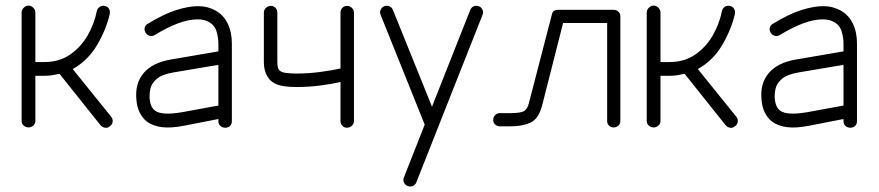

<svg xmlns="http://www.w3.org/2000/svg" viewBox="-20 -441 3130 684"><path d="M82 13Q72 13 64.5 6.5Q57 0 57 -10V-396Q57 -406 64.5 -413.5Q72 -421 82 -421Q91 -421 98.5 -413.5Q106 -406 106 -396V-220H139Q191 -220 229.5 -246.5Q268 -273 292 -314.5Q316 -356 325 -402Q327 -411 335 -416.5Q343 -422 353 -420Q363 -418 368 -410Q373 -402 371 -391Q358 -335 325.5 -280Q293 -225 239 -195L377 -24Q383 -15 381 -5.5Q379 4 371 9Q363 16 353.5 14Q344 12 338 5L192 -178Q179 -175 166 -173Q153 -171 139 -171H106V-10Q106 0 98.5 6.5Q91 13 82 13Z M782 14Q772 14 765 7.5Q758 1 758 -9V-17L635 7Q589 16 557 12Q525 8 503 -8Q487 -21 477.5 -40.5Q468 -60 466 -85Q460 -143 491.5 -180.5Q523 -218 589 -229L758 -258V-286Q758 -306 751.5 -328.5Q745 -351 725 -362Q709 -372 684 -372Q622 -372 531 -316Q522 -311 513 -313.5Q504 -316 499 -324Q493 -333 495.5 -342.5Q498 -352 506 -356Q565 -392 609 -405.5Q653 -419 684 -419Q705 -419 720.5 -414.5Q736 -410 747 -404Q776 -388 791 -357.5Q806 -327 806 -286V-9Q806 1 799.5 7.5Q793 14 782 14ZM627 -41 758 -65V-210L598 -183Q557 -176 538.5 -160Q520 -144 516 -125.5Q512 -107 513 -90Q516 -59 532 -47Q556 -29 627 -41Z M1216 14Q1206 14 1199.5 7Q1193 0 1193 -10V-149Q1164 -142 1122 -136.5Q1080 -131 1036 -131Q1004 -131 980.5 -136Q957 -141 942 -156Q932 -167 926 -183Q920 -199 920 -221V-396Q920 -406 927.5 -413Q935 -420 945 -420Q955 -420 961.5 -413Q968 -406 968 -396V-221Q968 -196 976 -190Q983 -183 1000 -181Q1017 -179 1036 -179Q1080 -179 1123.5 -185Q1167 -191 1193 -197V-396Q1193 -406 1199.5 -413Q1206 -420 1216 -420Q1226 -420 1233.5 -413Q1241 -406 1241 -396V-10Q1241 0 1233.5 7Q1226 14 1216 14Z M1433 222Q1423 218 1419 209Q1415 200 1419 191L1493 3L1336 -388Q1332 -397 1336 -406Q1340 -415 1349 -419Q1358 -422 1367 -418.5Q1376 -415 1380 -405L1519 -61L1655 -405Q1659 -415 1667.5 -418.5Q1676 -422 1686 -419Q1695 -415 1699 -406Q1703 -397 1699 -388L1463 209Q1459 218 1450.5 221.5Q1442 225 1433 222Z M2166 13Q2156 13 2149.5 6.5Q2143 0 2143 -10V-359H1986L1910 -60L1909 -58Q1897 -16 1868.5 -3.5Q1840 9 1799 9H1761Q1751 9 1744 2.5Q1737 -4 1737 -14Q1737 -24 1744 -31Q1751 -38 1761 -38H1799Q1834 -38 1846.5 -45Q1859 -52 1864 -73L1946 -389Q1949 -406 1968 -406H2166Q2176 -406 2183 -399.5Q2190 -393 2190 -383V-10Q2190 0 2183 6.5Q2176 13 2166 13Z M2309 13Q2299 13 2291.5 6.5Q2284 0 2284 -10V-396Q2284 -406 2291.5 -413.5Q2299 -421 2309 -421Q2318 -421 2325.5 -413.5Q2333 -406 2333 -396V-220H2366Q2418 -220 2456.5 -246.5Q2495 -273 2519 -314.5Q2543 -356 2552 -402Q2554 -411 2562 -416.5Q2570 -422 2580 -420Q2590 -418 2595 -410Q2600 -402 2598 -391Q2585 -335 2552.5 -280Q2520 -225 2466 -195L2604 -24Q2610 -15 2608 -5.5Q2606 4 2598 9Q2590 16 2580.5 14Q2571 12 2565 5L2419 -178Q2406 -175 2393 -173Q2380 -171 2366 -171H2333V-10Q2333 0 2325.5 6.5Q2318 13 2309 13Z M3009 14Q2999 14 2992 7.5Q2985 1 2985 -9V-17L2862 7Q2816 16 2784 12Q2752 8 2730 -8Q2714 -21 2704.5 -40.5Q2695 -60 2693 -85Q2687 -143 2718.5 -180.5Q2750 -218 2816 -229L2985 -258V-286Q2985 -306 2978.5 -328.5Q2972 -351 2952 -362Q2936 -372 2911 -372Q2849 -372 2758 -316Q2749 -311 2740 -313.5Q2731 -316 2726 -324Q2720 -333 2722.5 -342.5Q2725 -352 2733 -356Q2792 -392 2836 -405.5Q2880 -419 2911 -419Q2932 -419 2947.5 -414.5Q2963 -410 2974 -404Q3003 -388 3018 -357.5Q3033 -327 3033 -286V-9Q3033 1 3026.5 7.5Q3020 14 3009 14ZM2854 -41 2985 -65V-210L2825 -183Q2784 -176 2765.5 -160Q2747 -144 2743 -125.5Q2739 -107 2740 -90Q2743 -59 2759 -47Q2783 -29 2854 -41Z"/></svg>

Font: Zen Kurenaido
Style: ARC
Weight: 400
Designer: Yoshimichi Ohira
Foundry: Positype
Version: Version 1.001